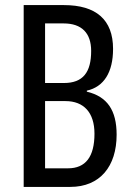

<svg xmlns="http://www.w3.org/2000/svg" viewBox="-20 -734 517 754"><path d="M231 -714H73V0H256C373 0 438 -81 438 -205C438 -301 401 -355 321 -374V-378C388 -393 424 -450 424 -542C424 -657 357 -714 231 -714ZM231 -408H157V-642H230C301 -642 338 -604 338 -534C338 -450 306 -408 231 -408ZM157 -337H237C309 -337 351 -292 351 -209C351 -118 316 -73 247 -73H157Z"/></svg>

Font: Noto Sans Gurmukhi UI ExtraCondensed
Style: Regular
Weight: 400
Width: 2
Designer: Jelle Bosma - Monotype Design Team
Foundry: Monotype Imaging Inc.
Version: Version 2.004